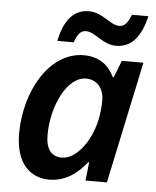

<svg xmlns="http://www.w3.org/2000/svg" viewBox="-54 -795 691 850"><g transform="rotate(5 292.0 -369.5)"><path d="M179 -605H252C263 -640 278 -659 301 -659C344 -659 379 -606 439 -606C504 -606 548 -651 571 -749H498C483 -711 469 -695 445 -695C406 -695 369 -748 307 -748C243 -748 198 -702 179 -605ZM196 10C267 10 320 -29 362 -82H366L357 0H452L567 -542H471L442 -467H437C414 -516 372 -552 302 -552C148 -552 46 -369 46 -182C46 -47 114 10 196 10ZM243 -92C198 -92 172 -123 172 -186C172 -317 237 -450 321 -450C370 -450 400 -412 400 -360C400 -330 397 -302 391 -272C369 -175 308 -92 243 -92Z"/></g></svg>

Font: Noto Sans SemiBold
Style: Italic
Weight: 600
Italic angle: -12°
Designer: Monotype Design Team
Foundry: Monotype Imaging Inc.
Version: Version 2.013